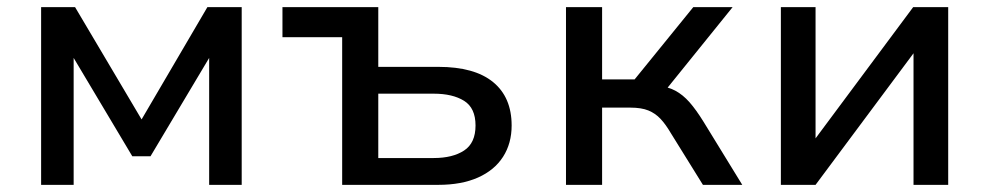

<svg xmlns="http://www.w3.org/2000/svg" viewBox="-20 -517 2766 537"><path d="M95 0V-497H190L376 -183L560 -497H656V0H565V-355L401 -80H350L186 -355V0Z M937 0V-413H770V-497H1038V-330H1206Q1307 -330 1359 -287.5Q1411 -245 1411 -166Q1411 -116 1387 -78.5Q1363 -41 1317 -20.5Q1271 0 1206 0ZM1038 -75H1193Q1246 -75 1278 -96Q1310 -117 1310 -166Q1310 -215 1278 -235Q1246 -255 1193 -255H1038Z M1563 0V-497H1664V-295H1755L1919 -497H2029L1832 -253L1816 -278Q1847 -275 1868.5 -263.5Q1890 -252 1908.5 -231Q1927 -210 1948 -176L2056 0H1946L1856 -145Q1842 -169 1827.5 -184.5Q1813 -200 1793.5 -208Q1774 -216 1743 -216H1664V0Z M2164 0V-497H2261V-130L2534 -497H2632V0H2535V-368L2261 0Z"/></svg>

Font: Nunito Sans 7pt Medium
Style: Regular
Weight: 500
Designer: Vernon Adams
Foundry: Vernon Adams
Version: Version 3.101;gftools[0.9.27]